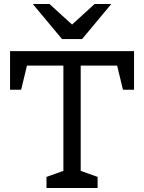

<svg xmlns="http://www.w3.org/2000/svg" viewBox="-20 -934 716 954"><path d="M288 -740 143 -914H226L338 -812L450 -914H533L388 -740ZM646 -680V-488H591L562 -608H381V-85L465 -55V0H211V-55L295 -85V-608H114L85 -488H30V-680Z"/></svg>

Font: Rhodium Libre
Style: Regular
Weight: 400
Designer: James Puckett
Foundry: Dunwich Type Founders
Version: Version 1.001; ttfautohint (v1.3)